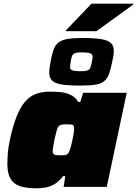

<svg xmlns="http://www.w3.org/2000/svg" viewBox="-20 -1013 743 1041"><path d="M176 8Q124 8 89 -3.5Q54 -15 37 -44Q20 -73 20 -124Q20 -150 22.5 -182.5Q25 -215 33 -252Q50 -332 71 -383.5Q92 -435 118 -464Q144 -493 177 -504.5Q210 -516 251 -516Q279 -516 307.5 -513.5Q336 -511 361.5 -499.5Q387 -488 405 -460H415L431 -510H667L559 0H325L334 -58H322Q301 -30 277 -15.5Q253 -1 227.5 3.5Q202 8 176 8ZM308 -171Q325 -171 334 -172.5Q343 -174 348 -179.5Q353 -185 357 -195Q360 -203 363.5 -215Q367 -227 370 -241.5Q373 -256 376 -270Q379 -284 380.5 -296Q382 -308 382 -315Q382 -332 374.5 -335.5Q367 -339 343 -339Q325 -339 314.5 -337Q304 -335 297.5 -327.5Q291 -320 286.5 -302.5Q282 -285 275 -255Q271 -233 268.5 -218.5Q266 -204 266 -193Q266 -183 270.5 -178Q275 -173 284 -172Q293 -171 308 -171ZM417 -549Q352 -549 314.5 -555Q277 -561 262 -576.5Q247 -592 247 -618Q247 -631 249 -645.5Q251 -660 254 -678Q261 -717 270 -742.5Q279 -768 296.5 -782Q314 -796 345 -801.5Q376 -807 425 -807Q490 -807 527.5 -801Q565 -795 581 -780Q597 -765 597 -738Q597 -725 594.5 -709.5Q592 -694 588 -676Q580 -637 571 -612Q562 -587 545 -573Q528 -559 498 -554Q468 -549 417 -549ZM408 -627Q440 -626 453 -630.5Q466 -635 470.5 -647.5Q475 -660 479 -681Q481 -689 481.5 -695Q482 -701 482 -706Q482 -718 471.5 -723Q461 -728 432 -729Q402 -730 388.5 -725.5Q375 -721 370.5 -709.5Q366 -698 363 -677Q362 -666 361 -660.5Q360 -655 360 -650Q360 -637 370 -632.5Q380 -628 408 -627ZM337 -844 338 -849 476 -993H703L702 -988L503 -844Z"/></svg>

Font: Saira Expanded Black
Style: Italic
Weight: 900
Width: 7
Italic angle: -12°
Designer: Hector Gatti with collaboration of the Omnibus-Type team
Foundry: Omnibus-Type
Version: Version 1.101